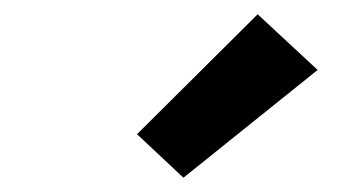

<svg xmlns="http://www.w3.org/2000/svg" viewBox="-20 -803 472 269"><path d="M237 -554 425 -705 341 -783 172 -615Z"/></svg>

Font: Iosevka Sparkle Extrabold
Style: Italic
Weight: 800
Italic angle: -9°
Designer: Belleve Invis
Foundry: Belleve Invis
Version: Version 4.5.0; ttfautohint (v1.8.3)